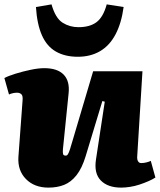

<svg xmlns="http://www.w3.org/2000/svg" viewBox="-27 -842 729 876"><path d="M-7 -486Q12 -496 44.5 -506Q77 -516 112.5 -523.5Q148 -531 175 -531Q235 -531 263.5 -501.5Q292 -472 286 -416L260 -160Q259 -145 261 -138.5Q263 -132 273 -132Q279 -132 283 -138.5Q287 -145 292 -160Q297 -175 304 -200L398 -517H623L599 -128Q598 -114 603 -106Q608 -98 617 -98Q629 -98 641 -101Q653 -104 661 -108L682 -32Q668 -23 649.5 -15Q631 -7 610 0Q589 7 567 10.5Q545 14 526 14Q465 14 433 -18.5Q401 -51 411 -115L451 -378L440 -381L364 -130Q347 -74 322 -42.5Q297 -11 265.5 1.5Q234 14 194 14Q130 14 91.5 -25Q53 -64 57 -126L76 -384Q78 -405 70.5 -412Q63 -419 51 -419Q43 -419 34.5 -417.5Q26 -416 14 -411ZM328 -583Q270 -583 228.5 -606.5Q187 -630 164.5 -680.5Q142 -731 137 -810L208 -822Q226 -759 258.5 -738.5Q291 -718 331 -718Q383 -718 413.5 -741Q444 -764 460 -822L537 -810Q527 -736 500 -685Q473 -634 429.5 -608.5Q386 -583 328 -583Z"/></svg>

Font: Literata Black
Style: Italic
Weight: 900
Italic angle: -2°
Designer: Latin by Veronika Burian and Jose Scaglione. Greek by Irene Vlachou. Cyrillic by Vera Evstafieva
Foundry: TypeTogether
Version: Version 3.002